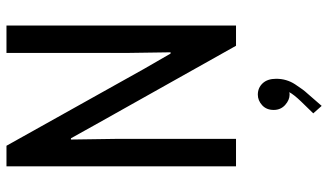

<svg xmlns="http://www.w3.org/2000/svg" viewBox="-233 -527 1028 602"><g transform="rotate(-90 281.0 -226.0)"><path d="M60.5 0V-719.7H125L366.2 -288.1L414.1 -205.1H418L416 -342.8V-719.7H502V0H438.5L196.3 -431.6L148.4 -517.6H144.5L146.5 -379.9V0ZM250 268.6 226.6 242.2 263.7 204.1Q285.6 181.2 293 167Q289.6 168 285.2 168Q268.6 168 252.9 154.1Q237.3 140.1 237.3 118.2Q237.3 95.2 252.2 81.8Q267.1 68.4 285.2 68.4Q306.6 68.4 320.8 83.5Q335 98.6 335 126Q335 158.7 317.6 185.3Q300.3 211.9 289.1 223.6Z"/></g></svg>

Font: Reddit Mono
Style: Regular
Weight: 400
Monospace: yes
Designer: Stephen Hutchings
Foundry: Reddit
Version: Version 1.014; ttfautohint (v1.8.4.7-5d5b)